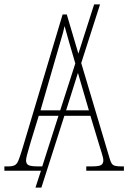

<svg xmlns="http://www.w3.org/2000/svg" viewBox="-23 -780 586 877"><path d="M-3 0V-20H15Q33 -20 43.5 -25Q54 -30 60.5 -45.5Q67 -61 77 -93L263 -714H282L335 -535L407 -760H434L348 -492L477 -59Q484 -33 493.5 -26.5Q503 -20 531 -20H543V0H371V-20H396Q430 -20 439.5 -26.5Q449 -33 449 -48Q449 -58 441.5 -81.5Q434 -105 429 -122L390 -251H271L166 77H139L164 0ZM162 -276H252L321 -490L319 -497Q304 -549 291.5 -591.5Q279 -634 272 -661Q267 -636 254 -593.5Q241 -551 230 -511ZM383 -276 333 -447 279 -276ZM150 -20H170L244 -251H154L118 -134Q115 -122 109.5 -104.5Q104 -87 100 -71Q96 -55 96 -47Q96 -33 106 -26.5Q116 -20 150 -20Z"/></svg>

Font: Noto Serif Condensed Thin
Style: Regular
Weight: 100
Width: 3
Designer: Monotype Design Team
Foundry: Monotype Imaging Inc.
Version: Version 2.013; ttfautohint (v1.8.4.7-5d5b)